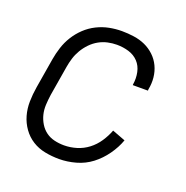

<svg xmlns="http://www.w3.org/2000/svg" viewBox="-102 -623 704 726"><g transform="rotate(20 250.0 -260.0)"><path d="M210 8Q181 8 153 2.5Q125 -3 102 -17.5Q79 -32 63 -54.5Q47 -77 39.5 -103.5Q32 -130 32.5 -159Q33 -188 38 -218L58 -338Q62 -362 70 -387Q78 -412 92 -434.5Q106 -457 125.5 -475.5Q145 -494 169 -506Q193 -518 218.5 -523Q244 -528 269 -528Q293 -528 317.5 -524.5Q342 -521 363 -511.5Q384 -502 401 -486Q418 -470 428 -449Q438 -428 440.5 -404Q443 -380 438 -355V-350H377V-353Q381 -378 376 -402Q371 -426 355.5 -442.5Q340 -459 317 -466Q294 -473 269 -473Q251 -473 232.5 -469Q214 -465 197 -455.5Q180 -446 166 -431.5Q152 -417 142 -400Q132 -383 126.5 -365Q121 -347 118 -329L98 -209Q95 -188 94 -168Q93 -148 97.5 -129.5Q102 -111 112 -94.5Q122 -78 137 -67Q152 -56 171 -51.5Q190 -47 210 -47Q235 -47 260 -54.5Q285 -62 306 -78Q327 -94 342 -116.5Q357 -139 366 -163L419 -143Q408 -112 387 -82.5Q366 -53 338.5 -32Q311 -11 277 -1.5Q243 8 210 8Z"/></g></svg>

Font: Iosevka Curly Light
Style: Italic
Weight: 300
Italic angle: -9°
Monospace: yes
Designer: Belleve Invis
Foundry: Belleve Invis
Version: Version 22.1.2; ttfautohint (v1.8.4)